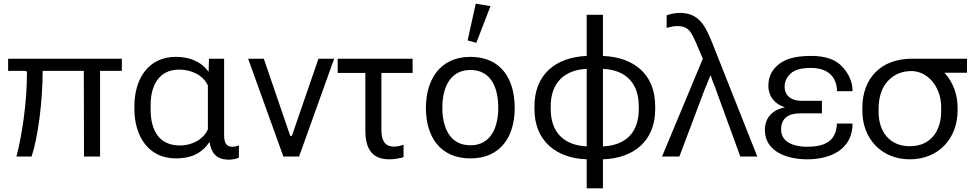

<svg xmlns="http://www.w3.org/2000/svg" viewBox="-20 -848 5283 1040"><path d="M640 -530H24V-464H117C123 -464 126 -460 126 -454C126 -290 99 -114 69 0H151C184 -97 211 -292 211 -464H434L435 0H522V-464H640Z M933 10C1009 10 1070 -13 1114 -78H1115C1125 -18 1152 15 1216 17C1240 17 1263 12 1274 6V-61C1264 -56 1250 -53 1240 -53C1199 -53 1194 -84 1194 -118V-530H1112L1110 -461H1108C1067 -518 1001 -540 933 -540C778 -540 708 -414 708 -273V-257C708 -117 779 10 933 10ZM955 -60C837 -60 796 -148 796 -254V-280C796 -381 838 -471 951 -471C1012 -471 1079 -444 1106 -385V-147C1079 -89 1016 -60 955 -60Z M1705 -530 1561 -112H1552L1409 -530H1324L1515 0H1600L1790 -530Z M1809 -453H1959V-141C1959 -51 1989 15 2088 15C2103 15 2118 14 2132 11C2147 9 2159 6 2166 2V-64C2149 -58 2133 -54 2114 -54C2057 -54 2046 -98 2046 -146V-453H2215V-530H1809Z M2528 10C2693 10 2768 -110 2768 -263C2768 -418 2696 -540 2528 -540C2363 -540 2287 -416 2287 -263C2287 -109 2363 10 2528 10ZM2528 -61C2411 -61 2376 -166 2376 -265C2376 -364 2412 -469 2528 -469C2645 -469 2679 -364 2679 -265C2679 -166 2644 -61 2528 -61ZM2560 -616 2637 -815 2557 -828 2513 -629Z M3158 172H3246V15C3413 9 3529 -84 3529 -257V-272C3529 -447 3413 -538 3246 -545V-768H3158V-545C2991 -538 2875 -446 2875 -272V-257C2875 -85 2992 9 3158 15ZM3158 -55C3034 -61 2963 -132 2963 -257V-272C2963 -397 3034 -469 3158 -475ZM3246 -55V-475C3371 -469 3440 -397 3440 -272V-257C3440 -131 3371 -61 3246 -55Z M3566 0H3660L3793 -353C3799 -368 3803 -379 3807 -387C3811 -396 3817 -412 3827 -438H3830C3839 -411 3845 -395 3848 -389C3851 -383 3855 -371 3861 -354L3990 0H4082L3837 -618C3802 -704 3768 -778 3664 -778C3636 -778 3613 -773 3591 -765V-697C3596 -698 3604 -701 3616 -703C3627 -706 3639 -707 3650 -707C3677 -707 3698 -699 3713 -683C3727 -668 3745 -632 3768 -574L3787 -530Z M4352 15C4477 15 4598 -37 4598 -179H4513C4511 -78 4439 -53 4350 -53C4291 -53 4211 -72 4211 -146C4211 -211 4254 -234 4314 -234H4432V-302H4318C4270 -302 4230 -327 4230 -379C4230 -406 4241 -430 4263 -450C4284 -470 4321 -480 4372 -480C4464 -480 4512 -433 4514 -354H4598C4598 -404 4578 -449 4541 -488C4506 -526 4450 -545 4376 -545C4316 -545 4248 -539 4200 -501C4161 -471 4142 -432 4142 -384C4142 -326 4177 -283 4232 -267C4161 -252 4123 -208 4123 -144C4123 -22 4252 15 4352 15Z M4908 15C5063 15 5167 -97 5167 -250V-265C5167 -334 5143 -403 5096 -454H5218V-530H4919C4755 -530 4651 -427 4651 -263V-248C4651 -97 4755 15 4908 15ZM4908 -56C4797 -56 4739 -137 4739 -242V-257C4739 -322 4756 -374 4790 -410C4825 -447 4870 -465 4926 -463C5023 -454 5078 -359 5078 -269V-246C5078 -139 5022 -56 4908 -56Z"/></svg>

Font: Cheyenne Sans
Style: Regular
Weight: 400
Designer: The Public Sans project authors (U.S. Web Design System), Libre Franklin designed by Pablo Impallari and Rodrigo Fuenzal
Foundry: The Cheyenne Sans Project Authors
Version: Version 2.007